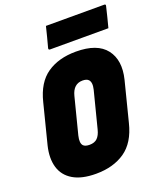

<svg xmlns="http://www.w3.org/2000/svg" viewBox="-168 -1038 992 1167"><g transform="rotate(-20 328.0 -454.5)"><path d="M387 -720Q525 -720 580.5 -648Q636 -576 607 -458L542 -202Q513 -84 437.5 -32Q362 20 250 20Q158 20 102.5 -13Q47 -46 29.5 -105.5Q12 -165 31 -243L96 -499Q125 -617 200 -668.5Q275 -720 387 -720ZM227 -235Q216 -189 233 -171Q245 -159 273 -159Q305 -159 323 -176.5Q341 -194 350 -230L410 -465Q421 -510 403 -529Q391 -541 365 -541Q305 -541 287 -470ZM270 -929H647Q658 -929 655 -918Q647 -884 639 -852Q631 -820 622 -786H245Q234 -786 236 -797Q245 -831 253.5 -863Q262 -895 270 -929Z"/></g></svg>

Font: Recursive Mn Lnr St Blk
Style: Italic
Weight: 900
Italic angle: -15°
Monospace: yes
Version: Version 1.079;hotconv 1.0.112;makeotfexe 2.5.65598; ttfautoh